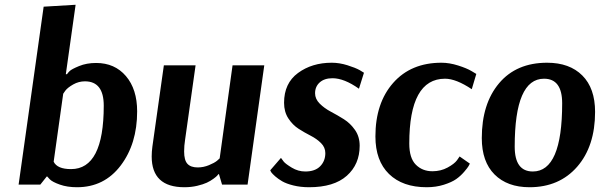

<svg xmlns="http://www.w3.org/2000/svg" viewBox="-20 -774 2515 805"><path d="M163 -746 297 -754 256 -463H261Q264 -468 272 -476Q280 -484 311.5 -497Q343 -510 383 -510Q461 -510 508 -455Q555 -400 555 -307Q555 -171 486 -80Q417 11 303 11Q262 11 231 0Q200 -11 189 -22L178 -34H176L149 0H58ZM205 -96Q220 -65 278 -65Q415 -65 415 -331Q415 -433 336 -433Q310 -433 287 -420Q264 -407 254 -394L245 -381Z M1018 0H911L898 -44H896Q894 -42 891 -38Q888 -34 875 -24.5Q862 -15 847 -8Q832 -1 807 5Q782 11 753 11Q616 11 616 -118Q616 -138 619 -160L667 -500H800L756 -188Q752 -163 752 -139Q752 -102 766 -87Q780 -72 809 -72Q833 -72 856 -81.5Q879 -91 890 -100L901 -110L955 -500H1088Z M1158 -112Q1162 -106 1169.5 -96.5Q1177 -87 1203.5 -71Q1230 -55 1260 -55Q1301 -55 1322.5 -77Q1344 -99 1344 -132Q1344 -156 1326 -174Q1308 -192 1282.5 -205Q1257 -218 1232 -234Q1207 -250 1189 -277.5Q1171 -305 1171 -343Q1171 -425 1229.5 -468Q1288 -511 1371 -511Q1403 -511 1436.5 -500.5Q1470 -490 1488 -480L1506 -469L1485 -402Q1423 -446 1374 -446Q1340 -446 1320.5 -428.5Q1301 -411 1301 -383Q1301 -359 1320.5 -339.5Q1340 -320 1367.5 -305.5Q1395 -291 1422 -274Q1449 -257 1468.5 -229Q1488 -201 1488 -163Q1488 -85 1434 -37Q1380 11 1276 11Q1240 11 1210 3.5Q1180 -4 1163 -14Q1146 -24 1134 -34.5Q1122 -45 1117 -52L1113 -60Z M1958 -400Q1892 -444 1846 -444Q1696 -444 1696 -172Q1696 -111 1723.5 -83.5Q1751 -56 1793 -56Q1828 -56 1856.5 -71.5Q1885 -87 1896 -102L1907 -118L1950 -88Q1948 -84 1944.5 -77.5Q1941 -71 1926 -53.5Q1911 -36 1892.5 -23Q1874 -10 1841 0.5Q1808 11 1769 11Q1668 11 1611 -44.5Q1554 -100 1554 -202Q1554 -342 1628.5 -426.5Q1703 -511 1831 -511Q1864 -511 1900.5 -499.5Q1937 -488 1957 -476L1977 -464Z M2475 -305Q2475 -161 2400 -75Q2325 11 2200 11Q2107 11 2053.5 -42.5Q2000 -96 2000 -195Q2000 -339 2072.5 -425Q2145 -511 2274 -511Q2368 -511 2421.5 -457.5Q2475 -404 2475 -305ZM2261 -444Q2138 -444 2138 -159Q2138 -55 2214 -55Q2337 -55 2337 -341Q2337 -444 2261 -444Z"/></svg>

Font: Arsenal
Style: Bold Italic
Weight: 700
Italic angle: -9.10001°
Designer: Andrij Shevchenko
Foundry: Stairsfor
Version: Version 2.001;PS 002.001;hotconv 1.0.88;makeotf.lib2.5.64775